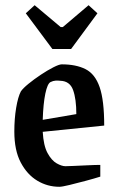

<svg xmlns="http://www.w3.org/2000/svg" viewBox="-20 -707 452 737"><path d="M365 -29Q343 -22 309.5 -13Q276 -4 247 3Q218 10 208 10Q162 10 123 -13.5Q84 -37 59.5 -83.5Q35 -130 35 -202Q35 -251 42 -293Q49 -335 60 -356Q68 -368 89.5 -385.5Q111 -403 136.5 -420Q162 -437 184.5 -448.5Q207 -460 217 -460Q272 -460 308.5 -441.5Q345 -423 362.5 -372.5Q380 -322 380 -225L144 -201Q147 -148 162.5 -119.5Q178 -91 197.5 -80Q217 -69 231 -69Q236 -69 261 -70Q286 -71 316 -72.5Q346 -74 365 -74ZM174 -392Q162 -386 154 -347.5Q146 -309 144 -247L273 -269Q273 -327 260.5 -361.5Q248 -396 211 -397Q203 -398 193.5 -397.5Q184 -397 174 -392ZM181 -519 79 -656 113 -687 213 -603H221L320 -687L354 -656L253 -519Z"/></svg>

Font: Grenze Gotisch Medium
Style: Regular
Weight: 500
Designer: Renata Polastri
Foundry: Omnibus-Type
Version: Version 1.001